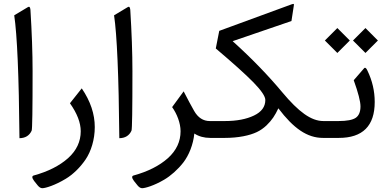

<svg xmlns="http://www.w3.org/2000/svg" viewBox="-20 -719 2023 1001"><path d="M54.2 -639.2C69.3 -538.1 78.6 -324.2 81.5 1.5C112.3 1 133.3 -12.2 145 -37.6C148.4 -44.9 149.9 -147.9 149.9 -347.7C149.9 -442.9 146 -549.8 138.7 -668C137.2 -682.1 133.3 -687 125 -681.6Z M344.7 -180.7C382.3 -127.4 400.9 -79.1 400.9 -34.7C400.9 19 378.9 65.9 335 105.5C290.5 145 231 175.3 156.2 195.8C145.5 198.7 146 208 157.7 224.1L176.8 248C184.6 257.3 192.4 262.2 200.7 262.2C216.8 262.2 267.1 247.1 323.2 212.9C359.9 190.9 397.9 154.3 426.3 112.3C454.6 70.3 474.1 9.3 474.1 -56.6C474.1 -124.5 451.7 -191.4 406.2 -258.3Z M574.7 -639.2C589.8 -538.1 599.1 -324.2 602.1 1.5C632.8 1 653.8 -12.2 665.5 -37.6C668.9 -44.9 670.4 -147.9 670.4 -347.7C670.4 -442.9 666.5 -549.8 659.2 -668C657.7 -682.1 653.8 -687 645.5 -681.6Z M993.2 -22.9C1016.1 -7.8 1043.9 0 1076.2 0H1088.9C1096.7 0 1100.6 -12.7 1100.6 -37.6V-49.8C1100.6 -75.2 1096.7 -87.9 1088.9 -87.9H1073.7C1039.6 -87.9 1012.2 -105.5 992.2 -140.6C977.5 -166 959.5 -200.2 937.5 -242.7L877.4 -160.6C902.8 -125 921.4 -77.1 921.4 -34.7C921.4 19 899.4 65.9 855.5 105.5C811 145 751.5 175.3 676.8 195.8C666 198.7 666.5 208 678.2 224.1L697.3 248C705.1 257.3 712.9 262.2 721.2 262.2C736.3 262.2 783.2 249 835.9 217.8C870.1 197.8 907.2 165 936 127.9C964.8 90.3 987.3 35.6 993.2 -22.9Z M1499.5 -609.4 1511.2 -685.5C1513.7 -699.7 1513.2 -700.7 1500 -696.3L1123 -558.1L1105 -466.3C1194.3 -390.6 1259.8 -332 1301.3 -289.6C1342.8 -247.1 1363.3 -216.3 1363.3 -197.8C1363.3 -162.6 1343.8 -135.7 1304.2 -116.7C1264.6 -97.7 1214.4 -87.9 1152.3 -87.9H1083.5C1065.4 -87.9 1056.6 -75.2 1056.6 -49.8V-37.6C1056.6 -12.7 1065.4 0 1083.5 0H1151.9C1223.6 0 1281.7 -12.7 1318.8 -30.3C1337.4 -39.1 1354 -50.8 1369.1 -64.9C1398.9 -93.8 1413.6 -117.2 1431.2 -154.3C1510.7 -49.3 1581.5 0 1664.1 0H1670.4C1678.2 0 1682.1 -12.7 1682.1 -37.6V-49.8C1682.1 -75.2 1678.2 -87.9 1670.4 -87.9H1666C1602.1 -87.9 1537.1 -135.7 1451.7 -237.8C1378.9 -325.2 1293 -414.1 1192.9 -504.4Z M1933.6 -187.5C1933.6 -244.1 1920.9 -298.8 1895.5 -351.1C1891.1 -360.8 1886.7 -365.7 1882.8 -365.7C1881.3 -365.7 1879.9 -364.7 1878.4 -363.3L1824.2 -300.8C1847.7 -235.4 1859.4 -189.9 1859.4 -164.1C1859.4 -136.2 1851.1 -116.2 1835 -105C1818.8 -93.8 1788.6 -87.9 1744.6 -87.9H1665C1647 -87.9 1638.2 -75.2 1638.2 -49.8V-37.6C1638.2 -12.7 1647 0 1665 0H1746.1C1871.1 0 1933.6 -62.5 1933.6 -187.5ZM1820.3 -507.8 1885.3 -442.9 1950.2 -507.8 1885.3 -572.8ZM1673.8 -507.8 1738.8 -442.9 1803.7 -507.8 1738.8 -572.8Z"/></svg>

Font: Sahel
Style: Regular
Weight: 400
Foundry: Saber Rastikerdar (saber.rastikerdar@gmail.com)
Version: Version 3.4.0